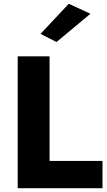

<svg xmlns="http://www.w3.org/2000/svg" viewBox="-20 -999 568 1019"><path d="M74 -700V0H524V-145H243V-700ZM460 -926 345 -979 195 -819 280 -776Z"/></svg>

Font: Glinicke Jost Bold
Style: Bold
Weight: 700
Version: Version 3.710